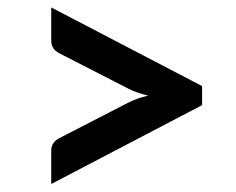

<svg xmlns="http://www.w3.org/2000/svg" viewBox="-20 -588 620 504"><path d="M114.5 -105V-193Q114.5 -203 119.5 -211.2Q124.5 -219.5 136 -225.5L317.5 -319Q339 -330 369 -337Q354.5 -340.5 341.8 -344.8Q329 -349 317.5 -355L136 -448Q124.5 -454 119.5 -462.2Q114.5 -470.5 114.5 -480.5V-568.5L510.5 -362V-312Z"/></svg>

Font: Lato TR
Style: Bold
Weight: 700
Designer: Lukasz Dziedzic
Foundry: tyPoland Lukasz Dziedzic
Version: Version 1.104 2013